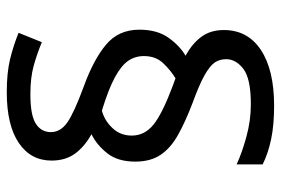

<svg xmlns="http://www.w3.org/2000/svg" viewBox="-148 -656 810 553"><g transform="rotate(-90 256.5 -380.0)"><path d="M67 -395Q67 -445 91 -475.5Q115 -506 146 -521Q110 -541 90 -568.5Q70 -596 70 -636Q70 -696 121 -730.5Q172 -765 267 -765Q323 -765 362 -755.5Q401 -746 438 -731L411 -664Q377 -678 343 -687.5Q309 -697 261 -697Q201 -697 176.5 -681.5Q152 -666 152 -638Q152 -610 180 -590.5Q208 -571 284 -543Q361 -515 404 -479Q447 -443 447 -383Q447 -332 424 -299.5Q401 -267 372 -250Q407 -231 426.5 -204.5Q446 -178 446 -140Q446 -71 388.5 -33Q331 5 228 5Q173 5 132 -3.5Q91 -12 59 -28V-103Q91 -88 138 -75Q185 -62 232 -62Q306 -62 334 -83.5Q362 -105 362 -133Q362 -152 352.5 -166Q343 -180 315.5 -195.5Q288 -211 233 -231Q181 -251 143.5 -272Q106 -293 86.5 -322Q67 -351 67 -395ZM142 -405Q142 -368 173.5 -342.5Q205 -317 285 -287L307 -279Q330 -293 350.5 -314.5Q371 -336 371 -370Q371 -395 357.5 -415Q344 -435 310 -453.5Q276 -472 214 -491Q186 -484 164 -461Q142 -438 142 -405Z"/></g></svg>

Font: Noto Sans Tai Viet
Style: Regular
Weight: 400
Designer: Monotype Design Team
Foundry: Monotype Imaging Inc.
Version: Version 2.003; ttfautohint (v1.8.4.7-5d5b)